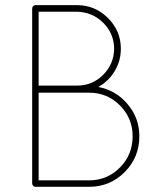

<svg xmlns="http://www.w3.org/2000/svg" viewBox="-20 -720 634 740"><path d="M104 -13.2V-687Q104 -692.4 107.7 -696.3Q111.3 -700.2 117.2 -700.2H119.1H276.9Q346.2 -700.2 396 -650.6Q445.8 -601.1 445.8 -532.2Q445.8 -485.4 422.1 -446Q398.4 -406.7 358.9 -384.8Q426.8 -372.1 471.9 -318.6Q517.1 -265.1 517.1 -194.8Q517.1 -113.8 460.7 -56.9Q404.3 0 323.2 0H119.1H117.2Q111.3 0 107.7 -3.9Q104 -7.8 104 -13.2ZM128.9 -24.9H323.2Q393.6 -24.9 442.4 -74.5Q491.2 -124 491.2 -194.8Q491.2 -264.2 442.4 -313.5Q393.6 -362.8 323.2 -362.8H128.9ZM128.9 -390.1H276.9Q335.9 -390.1 377.4 -431.4Q418.9 -472.7 419.9 -532.2Q419.4 -590.8 377.9 -632.1Q336.4 -673.3 276.9 -674.8H128.9Z"/></svg>

Font: Quicksand
Style: Light
Weight: 300
Designer: Andrew Paglinawan
Foundry: Andrew Paglinawan
Version: 1.002